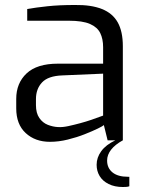

<svg xmlns="http://www.w3.org/2000/svg" viewBox="-20 -562 585 769"><path d="M180 6Q121 6 83 -29Q45 -64 45 -128V-166Q45 -229 86.5 -268Q128 -307 212 -307H393V-373Q393 -406 381.5 -429.5Q370 -453 340.5 -466Q311 -479 255 -479H89V-526Q124 -532 170.5 -537Q217 -542 280 -542Q345 -543 388 -526Q431 -509 451.5 -472.5Q472 -436 472 -377V0H411L396 -61Q392 -57 371.5 -47Q351 -37 319.5 -24.5Q288 -12 251.5 -3Q215 6 180 6ZM213 -53Q231 -52 254 -57Q277 -62 301 -68.5Q325 -75 345.5 -82Q366 -89 379 -94Q392 -99 393 -99V-267L230 -260Q173 -258 148.5 -232Q124 -206 124 -165V-141Q124 -109 137.5 -89.5Q151 -70 171.5 -62Q192 -54 213 -53ZM472 187Q439 187 415 175Q391 163 379 143Q367 123 367 98Q367 69 385.5 43.5Q404 18 442 0H472Q441 17 425 37.5Q409 58 409 81Q409 111 430.5 128.5Q452 146 492 146H498V184Q493 186 486.5 186.5Q480 187 472 187Z"/></svg>

Font: Exo Thin
Style: Regular
Weight: 400
Version: Version 2.000